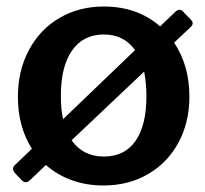

<svg xmlns="http://www.w3.org/2000/svg" viewBox="-20 -560 631 590"><path d="M572 -488C572 -492 570.3 -495.7 567 -499L542 -525C538.7 -528.3 535.3 -530 532 -530C527.3 -530 522.3 -527.3 517 -522L472 -479C425.3 -519.7 367.7 -540 299 -540C248.3 -540 203 -528.3 163 -505C123 -481.7 91.7 -448.8 69 -406.5C46.3 -364.2 35 -316 35 -262C35 -201.3 49.3 -148.3 78 -103L27 -54C22.3 -50 20 -45.7 20 -41C20 -36.3 23 -31 29 -25L44 -9C49.3 -3 54.3 0 59 0C63.7 0 69 -3 75 -9L121 -53C143.7 -33 170 -17.5 200 -6.5C230 4.5 262.7 10 298 10C349.3 10 395 -1.7 435 -25C475 -48.3 506.2 -80.7 528.5 -122C550.8 -163.3 562 -210.3 562 -263C562 -327 546.3 -382.3 515 -429L566 -477C570 -481 572 -484.7 572 -488ZM174 -194C169.3 -213.3 167 -237 167 -265C167 -325.7 178.5 -372.3 201.5 -405C224.5 -437.7 257 -454 299 -454C340.3 -454 372.3 -438 395 -406ZM423 -340C427.7 -314.7 430 -289.7 430 -265C430 -205 418.8 -159 396.5 -127C374.2 -95 341.7 -79 299 -79C256.3 -79 223.3 -95.7 200 -129Z"/></svg>

Font: Libre Franklin SemiBold
Style: Regular
Weight: 600
Designer: Pablo Impallari, Rodrigo Fuenzalida
Foundry: Impallari Type
Version: Version 1.002; ttfautohint (v1.5)